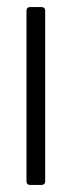

<svg xmlns="http://www.w3.org/2000/svg" viewBox="-20 -524 202 544"><path d="M65 0H98C104 0 108 -4 108 -10V-494C108 -500 104 -504 98 -504H65C59 -504 55 -500 55 -494V-10C55 -4 59 0 65 0Z"/></svg>

Font: Barlow Condensed Light
Style: Regular
Weight: 300
Width: 3
Designer: Jeremy Tribby
Foundry: Tribby Type
Version: Version 1.422;hotconv 1.0.109;makeotfexe 2.5.65596